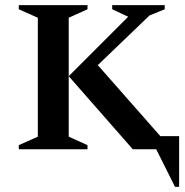

<svg xmlns="http://www.w3.org/2000/svg" viewBox="-20 -580 719 746"><path d="M53 0V-16L127 -49V-511L53 -544V-560H320V-544L247 -511V-49L320 -16V0ZM496 0 247 -284 478 -515 416 -544V-560H620V-544L561 -520L360 -327L603 -51H676V146H660L587 0Z"/></svg>

Font: Spectral SC SemiBold
Style: Regular
Weight: 600
Designer: Jean-Baptiste Levee
Foundry: Production Type
Version: Version 2.001